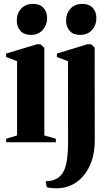

<svg xmlns="http://www.w3.org/2000/svg" viewBox="-20 -746 584 1007"><path d="M12.5 0V-18.5L69.5 -35.5V-425L12 -447V-465L174 -514H192.5L212.5 -495V-35.5L273 -18.5V0ZM141 -563Q106.5 -563 87.2 -584Q68 -605 68 -637.5Q68 -675.5 91 -700.5Q114 -725.5 153 -725.5H154Q189 -725.5 208 -704.8Q227 -684 227 -651Q227 -614.5 204 -588.8Q181 -563 142 -563ZM278.5 241.5Q265.5 241.5 254.8 240.8Q244 240 236.2 238.5Q228.5 237 225 235.5L219.5 204.5Q230 204.5 246.8 201.8Q263.5 199 277.5 191Q298.5 179 311.5 156.5Q324.5 134 330.8 94.8Q337 55.5 337 -7L336.5 -425L278.5 -447V-465L438 -514H458.5L476.5 -496L477 -11.5Q477 51.5 460.5 98.8Q444 146 416 178Q388 210 352.5 225.8Q317 241.5 278.5 241.5ZM399.5 -563Q365 -563 345.8 -584Q326.5 -605 326.5 -637.5Q326.5 -675.5 349.5 -700.5Q372.5 -725.5 411.5 -725.5H412.5Q447.5 -725.5 466.5 -704.8Q485.5 -684 485.5 -651Q485.5 -614.5 462.5 -588.8Q439.5 -563 400.5 -563Z"/></svg>

Font: Merriweather 144pt
Style: Bold
Weight: 700
Version: Version 2.100